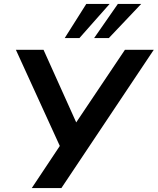

<svg xmlns="http://www.w3.org/2000/svg" viewBox="-20 -959 804 979"><path d="M142 0 299 -236 294 -195 61 -705H202L369 -334H368L617 -705H764L293 0ZM310 -765 420 -939H539L385 -765ZM460 -765 581 -939H700L535 -765Z"/></svg>

Font: Nunito Sans 7pt
Style: Bold Italic
Weight: 700
Italic angle: -9°
Version: Version 3.101;gftools[0.9.27]